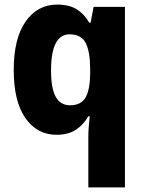

<svg xmlns="http://www.w3.org/2000/svg" viewBox="-20 -579 631 839"><path d="M366 18Q366 -17 372 -71H366Q345 -34 311.5 -12Q278 10 227 10Q142 10 91 -63Q40 -136 40 -273Q40 -411 92 -485Q144 -559 230 -559Q282 -559 315 -538.5Q348 -518 370 -480H376L389 -549H526V240H366ZM286 -119Q334 -119 353.5 -152.5Q373 -186 374 -254V-277Q374 -353 354.5 -391Q335 -429 284 -429Q203 -429 203 -270Q203 -193 223.5 -156Q244 -119 286 -119Z"/></svg>

Font: Noto Sans Armenian SemiCondensed ExtraBold
Style: Regular
Weight: 800
Width: 4
Designer: Monotype Design Team
Foundry: Monotype Imaging Inc.
Version: Version 2.008; ttfautohint (v1.8.4.7-5d5b)